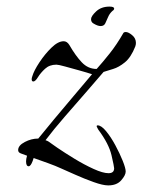

<svg xmlns="http://www.w3.org/2000/svg" viewBox="-20 -541 432 582"><path d="M308 21Q292 21 264 11Q236 1 208 -11.5Q180 -24 164 -31Q149 -38 125.5 -46.5Q102 -55 82 -62L79 -53Q73 -37 67 -37Q59 -37 59 -52Q59 -59 62 -69L43 -76Q35 -79 35 -86Q35 -100 55 -110.5Q75 -121 96 -121Q116 -146 144 -179.5Q172 -213 202 -248.5Q232 -284 259 -316Q244 -321 220.5 -327.5Q197 -334 177 -339.5Q157 -345 151 -345Q130 -345 116.5 -332.5Q103 -320 95 -307Q87 -294 81 -294Q76 -294 76 -301Q76 -303 76.5 -305Q77 -307 78 -310Q83 -327 99.5 -352Q116 -377 136 -396.5Q156 -416 173 -416Q183 -416 190 -405Q209 -372 228 -352Q247 -332 273 -332Q291 -352 312.5 -379Q334 -406 354 -441Q356 -444 361 -444Q369 -444 380.5 -434.5Q392 -425 392 -411Q392 -408 391.5 -405.5Q391 -403 390 -400Q377 -367 358.5 -352Q340 -337 323 -332Q306 -327 294 -323Q272 -297 240.5 -261Q209 -225 176 -187Q143 -149 118 -116Q124 -114 127 -112Q132 -108 154 -93Q176 -78 205.5 -60Q235 -42 263.5 -29Q292 -16 309 -16Q326 -16 326 -31Q326 -36 318 -70.5Q310 -105 278 -148Q277 -150 275 -153.5Q273 -157 273 -158Q273 -161 276 -161Q287 -161 301.5 -143.5Q316 -126 329.5 -101Q343 -76 352 -53.5Q361 -31 361 -21Q361 -10 347.5 5.5Q334 21 308 21ZM285 -462Q276 -462 263 -470Q256 -474 256 -483Q256 -492 271.5 -506.5Q287 -521 312 -521Q326 -521 326 -515Q326 -511 321 -508Q312 -500 307.5 -489Q303 -478 299 -470Q295 -462 285 -462Z"/></svg>

Font: Comforter
Style: Regular
Weight: 400
Designer: Robert E. Leuschke
Foundry: Robert E. Leuschke
Version: Version 1.013; ttfautohint (v1.8.3)